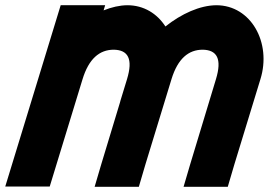

<svg xmlns="http://www.w3.org/2000/svg" viewBox="-25 -648 1027 734"><path d="M607.4 -546.8C668.7 -595.5 739.2 -627.5 802 -628C935 -628 1014 -484 970.5 -345L871.1 -20L845.8 66H676.8L701.8 -19L800.5 -345C824.3 -423 804.7 -457 750 -458C695.4 -458 654.9 -423.5 631 -346.7L630.5 -345L604.5 -260L531.1 -20L505.8 66H336.8L361.8 -19L434.8 -260H434.5L460.5 -345C484.3 -423 464.7 -457 410 -458C355 -458 314.3 -423 290.5 -345L264.5 -260L191.1 -20L165.1 65H-4.9L21.1 -20L94.5 -260L120.5 -345L181 -543L207 -628H377L371 -608.3C401.8 -620.7 432.7 -627.8 462 -628C525 -628 575.9 -595.7 607.4 -546.8Z"/></svg>

Font: Nordica Plus
Style: NordicaClassicBkObl
Weight: 900
Version: Version 1.01